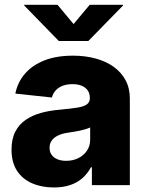

<svg xmlns="http://www.w3.org/2000/svg" viewBox="-20 -784 625 813"><path d="M208 9.8Q156.2 9.8 115.5 -8.1Q74.7 -25.9 51.8 -61.3Q28.8 -96.7 28.8 -150.4Q28.8 -195.3 44.7 -226.3Q60.5 -257.3 88.9 -276.6Q117.2 -295.9 153.6 -305.9Q189.9 -315.9 231.4 -319.3Q277.8 -323.7 306.2 -328.1Q334.5 -332.5 347.4 -341.8Q360.4 -351.1 360.4 -367.7V-369.6Q360.4 -388.2 351.6 -400.9Q342.8 -413.6 326.4 -420.7Q310.1 -427.7 286.6 -427.7Q263.2 -427.7 245.1 -420.7Q227.1 -413.6 215.6 -400.9Q204.1 -388.2 199.7 -371.1L44.9 -387.7Q54.7 -436 85.9 -472.2Q117.2 -508.3 168.2 -528.3Q219.2 -548.3 289.1 -548.3Q340.3 -548.3 384.5 -536.4Q428.7 -524.4 461.2 -501.2Q493.7 -478 511.7 -444.3Q529.8 -410.6 529.8 -366.7V0H369.1V-75.7H365.2Q350.1 -47.9 327.9 -28.8Q305.7 -9.8 275.9 0Q246.1 9.8 208 9.8ZM259.8 -103Q288.6 -103 311.5 -114.3Q334.5 -125.5 348.1 -145.8Q361.8 -166 361.8 -192.9V-244.1Q354.5 -240.7 343.8 -237.3Q333 -233.9 320.3 -231.2Q307.6 -228.5 294.2 -226.3Q280.8 -224.1 268.1 -222.2Q243.7 -218.8 226.1 -210.4Q208.5 -202.1 199.2 -189.2Q189.9 -176.3 189.9 -158.2Q189.9 -140.1 199 -127.9Q208 -115.7 223.6 -109.4Q239.3 -103 259.8 -103ZM223.6 -763.7 291.5 -682.1 359.9 -763.7H501V-760.7L354 -610.4H229L82.5 -760.7V-763.7Z"/></svg>

Font: Inter 17pt ExtraBold
Style: Regular
Weight: 800
Version: Version 4.001;git-66647c0bb